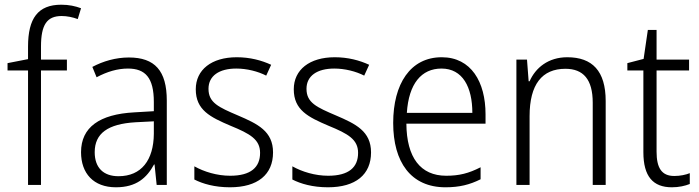

<svg xmlns="http://www.w3.org/2000/svg" viewBox="-20 -878 2969 815"><path d="M264 -579V-625H154V-680C154 -773 179 -810 242 -810C264 -810 289 -805 310 -797L324 -843C300 -852 273 -858 240 -858C141 -858 99 -800 99 -680V-627L12 -610V-579H99V-93H154V-579Z M527 -634C471 -634 417 -618 372 -594L390 -550C435 -574 479 -587 523 -587C597 -587 633 -548 633 -445V-406L549 -401C403 -393 324 -338 324 -232C324 -142 377 -83 472 -83C559 -83 603 -123 634 -180H636L645 -93H688V-451C688 -578 637 -634 527 -634ZM555 -359 633 -363V-310C632 -198 580 -130 483 -130C420 -130 382 -165 382 -232C382 -312 438 -352 555 -359Z M1139 -231C1139 -321 1074 -352 990 -388C908 -423 865 -442 865 -501C865 -556 910 -587 983 -587C1028 -587 1075 -575 1110 -557L1131 -603C1090 -622 1041 -635 985 -635C878 -635 811 -582 811 -499C811 -411 872 -381 959 -344C1042 -310 1084 -286 1084 -229C1084 -168 1045 -132 957 -132C901 -132 846 -149 805 -172V-116C840 -98 891 -83 956 -83C1074 -83 1139 -137 1139 -231Z M1555 -231C1555 -321 1490 -352 1406 -388C1324 -423 1281 -442 1281 -501C1281 -556 1326 -587 1399 -587C1444 -587 1491 -575 1526 -557L1547 -603C1506 -622 1457 -635 1401 -635C1294 -635 1227 -582 1227 -499C1227 -411 1288 -381 1375 -344C1458 -310 1500 -286 1500 -229C1500 -168 1461 -132 1373 -132C1317 -132 1262 -149 1221 -172V-116C1256 -98 1307 -83 1372 -83C1490 -83 1555 -137 1555 -231Z M1855 -635C1722 -635 1649 -522 1649 -356C1649 -190 1724 -83 1871 -83C1930 -83 1974 -94 2020 -117V-168C1969 -142 1929 -132 1874 -132C1765 -132 1706 -209 1705 -353H2041V-393C2041 -530 1980 -635 1855 -635ZM1854 -587C1944 -587 1985 -508 1985 -399H1707C1715 -523 1769 -587 1854 -587Z M2388 -635C2307 -635 2253 -590 2228 -533H2224L2217 -625H2172V-93H2228V-385C2228 -520 2281 -586 2380 -586C2456 -586 2496 -541 2496 -442V-93H2551V-449C2551 -577 2494 -635 2388 -635Z M2842 -131C2788 -131 2767 -166 2767 -234V-579H2905V-625H2767V-751H2730L2712 -628L2643 -610V-579H2711V-232C2711 -129 2752 -83 2832 -83C2862 -83 2888 -89 2908 -97V-143C2891 -136 2867 -131 2842 -131Z"/></svg>

Font: Noto Sans Kannada UI SemiCondensed Light
Style: Regular
Weight: 300
Width: 4
Designer: Jelle Bosma - Monotype Design Team
Foundry: Monotype Imaging Inc.
Version: Version 2.005